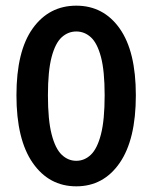

<svg xmlns="http://www.w3.org/2000/svg" viewBox="-20 -646 538 677"><path d="M249 11Q153 11 95.5 -71.5Q38 -154 38 -310Q38 -466 95.5 -546Q153 -626 249 -626Q345 -626 402 -545.5Q459 -465 459 -310Q459 -154 402 -71.5Q345 11 249 11ZM249 -79Q278 -79 300.5 -100.5Q323 -122 336 -172.5Q349 -223 349 -310Q349 -396 336 -445Q323 -494 300.5 -514.5Q278 -535 249 -535Q220 -535 197.5 -514.5Q175 -494 162 -445Q149 -396 149 -310Q149 -223 162 -172.5Q175 -122 197.5 -100.5Q220 -79 249 -79Z"/></svg>

Font: Narnoor SemiBold
Style: Regular
Weight: 600
Designer: S. Sridhar Murthy
Foundry: SIL International
Version: Version 3.000